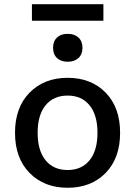

<svg xmlns="http://www.w3.org/2000/svg" viewBox="-20 -878 640 908"><path d="M469 -858V-780H131V-858ZM249.5 -700.5Q268 -718 300 -718Q332 -718 351 -700.5Q370 -683 370 -652Q370 -621 351 -603.5Q332 -586 300 -586Q268 -586 249.5 -603.5Q231 -621 231 -652Q231 -683 249.5 -700.5ZM120 -440Q189 -510 300 -510Q411 -510 479.5 -440Q548 -370 548 -250Q548 -130 479.5 -60Q411 10 300 10Q189 10 120 -60Q51 -130 51 -250Q51 -370 120 -440ZM300 -426Q233 -426 195.5 -380Q158 -334 158 -250Q158 -166 195.5 -120Q233 -74 300 -74Q366 -74 403.5 -120Q441 -166 441 -250Q441 -334 403.5 -380Q366 -426 300 -426Z"/></svg>

Font: Elaine Sans Medium
Style: Regular
Weight: 500
Designer: Wei Huang
Foundry: Wei Huang
Version: Version 2.001;PS 002.001;hotconv 1.0.88;makeotf.lib2.5.64775